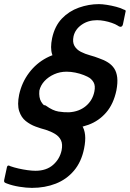

<svg xmlns="http://www.w3.org/2000/svg" viewBox="-54 -684 632 932"><path d="M-34 191 -20 126Q-18 120 -14 119.5Q-10 119 -3 123Q14 129 36 134Q58 139 80 142Q102 145 118 145Q171 145 203.5 116.5Q236 88 245 46Q251 16 242 -3Q233 -22 213 -34Q193 -46 168 -54Q145 -60 119 -69.5Q93 -79 71 -96.5Q49 -114 39 -145Q29 -176 39 -225Q52 -284 87 -330.5Q122 -377 172.5 -403.5Q223 -430 281 -430Q300 -430 326 -426Q352 -422 378 -415Q404 -408 421 -399Q429 -397 430.5 -393Q432 -389 431 -383L416 -313Q410 -289 384 -304Q372 -312 353 -319.5Q334 -327 312 -331.5Q290 -336 269 -336Q237 -336 209 -323.5Q181 -311 162 -290.5Q143 -270 137 -244Q134 -210 146 -190Q158 -170 179 -159Q200 -148 224 -141Q248 -134 269 -127Q293 -118 312 -106Q331 -94 343.5 -75.5Q356 -57 359 -29Q362 -1 354 38Q341 102 305 144.5Q269 187 216.5 207.5Q164 228 101 228Q74 228 40 222.5Q6 217 -20 207Q-29 204 -32 201Q-35 198 -34 191ZM131 -97 144 -163Q145 -167 149.5 -170Q154 -173 159.5 -173.5Q165 -174 169 -171Q202 -147 230 -142.5Q258 -138 282 -139Q330 -142 362.5 -169Q395 -196 404 -239Q410 -268 400 -285Q390 -302 370.5 -312.5Q351 -323 326 -330Q304 -336 278 -345Q252 -354 230.5 -372Q209 -390 199 -420.5Q189 -451 199 -499Q212 -558 246.5 -594Q281 -630 329 -647Q377 -664 426 -664Q442 -664 464.5 -660.5Q487 -657 510 -651Q533 -645 548 -637Q554 -636 555.5 -633Q557 -630 555 -625L543 -567Q541 -557 534.5 -554.5Q528 -552 517 -560Q506 -567 488.5 -573Q471 -579 452.5 -582.5Q434 -586 417 -586Q374 -586 342.5 -564Q311 -542 303 -508Q297 -479 307.5 -461Q318 -443 338.5 -432.5Q359 -422 383 -415.5Q407 -409 427 -401Q451 -393 470 -381Q489 -369 500.5 -351.5Q512 -334 515 -308Q518 -282 511 -245Q497 -179 461.5 -138Q426 -97 376 -78.5Q326 -60 267 -60Q237 -60 205.5 -64.5Q174 -69 145 -80Q136 -83 133 -86.5Q130 -90 131 -97Z"/></svg>

Font: Glory Thin SemiBold
Style: Italic
Weight: 600
Italic angle: -12°
Version: Version 1.011